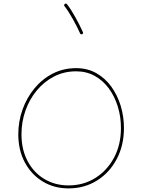

<svg xmlns="http://www.w3.org/2000/svg" viewBox="-20 -1044 785 1065"><path d="M360.4 1Q279.8 1 216.8 -37.4Q153.8 -75.7 117.7 -143.3Q81.5 -210.9 81.5 -299.3Q81.5 -371.1 105.2 -437Q128.9 -502.9 171.9 -554.7Q214.8 -606.4 273.4 -636.2Q332 -666 402.3 -666Q464.8 -666 513.9 -638.4Q563 -610.8 597.2 -563.7Q631.3 -516.6 649.4 -457.3Q667.5 -397.9 667.5 -334Q667.5 -237.3 627.4 -161.6Q587.4 -85.9 517.8 -42.5Q448.2 1 360.4 1ZM360.4 -15.6Q442.9 -15.6 508.5 -56.6Q574.2 -97.7 612.5 -169.4Q650.9 -241.2 650.9 -334Q650.9 -396 633.5 -452.6Q616.2 -509.3 583.7 -553.5Q551.3 -597.7 505.4 -623Q459.5 -648.4 402.3 -648.4Q336.4 -648.4 281.2 -620.4Q226.1 -592.3 185.1 -543.5Q144 -494.6 121.6 -431.6Q99.1 -368.7 99.1 -299.3Q99.1 -214.8 132.8 -150.9Q166.5 -86.9 225.6 -51.3Q284.7 -15.6 360.4 -15.6ZM339.4 -1022Q345.7 -1027.3 351.6 -1020.5Q374 -992.2 398.4 -947.8Q422.9 -903.3 439.9 -865.7Q443.4 -857.9 435.5 -854.5Q427.7 -851.1 424.3 -858.9Q407.7 -896 383.3 -939.5Q358.9 -982.9 337.9 -1009.8Q332.5 -1016.1 339.4 -1022Z"/></svg>

Font: Mikhak Thin
Style: Regular
Weight: 100
Designer: Amin Abedi
Version: Version 3.3